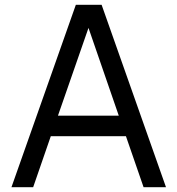

<svg xmlns="http://www.w3.org/2000/svg" viewBox="-20 -785 744 805"><path d="M298 -765H406L676 0H582L508 -214H193L119 0H28ZM478 -300 351 -668 223 -300Z"/></svg>

Font: Application
Style: Regular
Weight: 400
Designer: Wei Huang
Foundry: Wei Huang
Version: Version 0.012